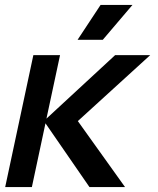

<svg xmlns="http://www.w3.org/2000/svg" viewBox="-20 -757 640 777"><path d="M1 0 115 -534H223L168 -277L446 -534H588L295 -267L486 0H342L164 -258L109 0ZM294 -596 387 -737H516L396 -596Z"/></svg>

Font: Geist Mono SemiBold
Style: Italic
Weight: 600
Italic angle: -12°
Monospace: yes
Designer: Basement.studio, Andrés Briganti, Mateo Zaragoza
Foundry: Basement.studio, Vercel, Andrés Briganti, Guido Ferreyra, Mateo Zaragoza
Version: Version 1.500; ttfautohint (v1.8.4.7-5d5b)